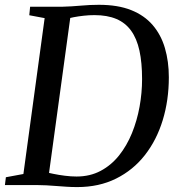

<svg xmlns="http://www.w3.org/2000/svg" viewBox="-28 -771 740 800"><path d="M97.5 -743H232.5Q270.5 -744 308.8 -747.5Q347 -751 384 -751Q463 -751 518.2 -729Q573.5 -707 608.2 -666.5Q643 -626 659.2 -570.5Q675.5 -515 675.5 -449Q675.5 -353.5 650 -270.2Q624.5 -187 575.5 -124.5Q526.5 -62 455.5 -26.8Q384.5 8.5 294 8.5Q270 8.5 248.5 7Q227 5.5 206.5 4Q186 2.5 165.5 1.2Q145 0 123 0H-7.5L-3.5 -32.5L69.5 -46L158 -695.5L94 -707.5ZM172 -19 154.5 -56Q170.5 -51.5 193.5 -46.8Q216.5 -42 242 -38.8Q267.5 -35.5 291 -35.5Q347 -35.5 391.2 -59Q435.5 -82.5 468 -123.2Q500.5 -164 521.8 -216.2Q543 -268.5 553.5 -326.2Q564 -384 564 -441.5Q564 -510 553 -560.2Q542 -610.5 518.2 -643.2Q494.5 -676 456.8 -692Q419 -708 365.5 -708Q343 -708 320.8 -705.5Q298.5 -703 280 -699.5Q261.5 -696 250 -693L268.5 -724Z"/></svg>

Font: Merriweather 60pt
Style: Italic
Weight: 400
Italic angle: -7.8°
Version: Version 2.101